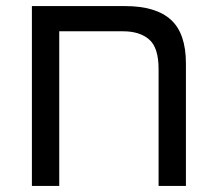

<svg xmlns="http://www.w3.org/2000/svg" viewBox="-20 -612 712 632"><path d="M391 -592Q493 -592 542.5 -547Q592 -502 592 -403V0H502V-385Q502 -455 471 -482Q440 -509 385 -509H175V0H85V-592Z"/></svg>

Font: Go Noto Kurrent-Regular
Style: Regular
Weight: 400
Designer: Monotype Design Team
Foundry: Monotype Imaging Inc.
Version: Version 2.012; ttfautohint (v1.8.4.7-5d5b)